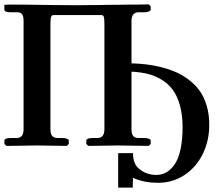

<svg xmlns="http://www.w3.org/2000/svg" viewBox="-20 -667 1005 879"><path d="M938 -96.2Q938 -22.9 908.4 37.6Q878.9 98.1 825 134Q771 169.9 704.1 169.9Q641.1 169.9 592.8 148.9Q592.3 148.4 590.8 147.9Q589.4 147.5 588.9 147Q588.9 149.9 587.9 150.9H588.9Q587.9 152.8 587.9 191.9H521V34.2H588.9Q588.9 79.6 612.8 102.1Q646.5 133.8 695.8 133.8Q720.7 133.8 741.5 122.1Q762.2 110.4 779.3 85.9Q796.4 61.5 806.2 17.8Q815.9 -25.9 815.9 -85Q815.9 -141.1 803.7 -184.6Q791.5 -228 770.8 -256.1Q750 -284.2 719.5 -302.5Q689 -320.8 655.8 -328.9Q622.6 -336.9 582 -338.9V-75.2Q582 -54.2 589.4 -44.7Q596.7 -35.2 613.8 -35.2H640.1Q652.8 -35.2 661.4 -32Q669.9 -28.8 669.9 -22.9V-7.8L661.1 1Q561 -1 522 -1L384.8 1L375 -7.8V-22.9Q375 -35.2 404.8 -35.2H425.8Q458 -35.2 458 -75.2V-558.1Q458 -579.6 455.6 -588.9Q453.1 -598.1 443.8 -598.1H226.1Q216.8 -598.1 213.9 -589.4Q210.9 -580.6 210.9 -557.1V-75.2Q210.9 -54.2 219 -44.7Q227.1 -35.2 244.1 -35.2H265.1Q277.8 -35.2 286.4 -32Q294.9 -28.8 294.9 -22.9V-7.8L285.2 1Q189.9 -1 150.9 -1L9.8 1L0 -7.8V-22.9Q0 -35.2 29.8 -35.2H56.2Q87.9 -35.2 87.9 -75.2V-570.8Q87.9 -594.2 80.8 -602.5Q73.7 -610.8 59.1 -610.8H29.8Q0 -610.8 0 -623V-645L22.9 -646H68.8Q101.1 -645 147 -645Q193.8 -645 216.8 -644Q232.4 -644 272 -643.6Q311.5 -643.1 332 -643.1Q349.6 -643.1 382.6 -643.6Q415.5 -644 433.1 -644Q457 -645 518.1 -645Q518.6 -645 533.4 -645.3Q548.3 -645.5 569.6 -645.8Q590.8 -646 606.9 -646L661.1 -647L669.9 -638.2V-623Q669.9 -618.2 661.4 -614.5Q652.8 -610.8 640.1 -610.8H611.8Q582 -608.9 582 -570.8V-377Q617.7 -376 650.6 -372.1Q683.6 -368.2 720.2 -358.9Q756.8 -349.6 787.4 -335.9Q817.9 -322.3 846.4 -300.3Q875 -278.3 894.8 -250.2Q914.6 -222.2 926.3 -182.9Q938 -143.6 938 -96.2Z"/></svg>

Font: Linux Libertine G
Style: Bold
Weight: 700
Designer: Philipp H. Poll
Foundry: Philipp H. Poll
Version: Version 5.0.3